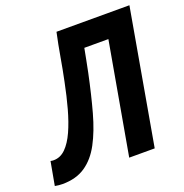

<svg xmlns="http://www.w3.org/2000/svg" viewBox="-164 -807 892 930"><g transform="rotate(-20 282.5 -341.5)"><path d="M2.4 9.8Q-6.8 9.8 -16.6 8.8Q-26.4 7.8 -36.6 5.9L-14.6 -115.2Q-6.8 -113.3 1.5 -113.3Q36.1 -113.3 63.2 -140.1Q90.3 -167 111.6 -214.1Q132.8 -261.2 149.7 -322.3Q166.5 -383.3 180.2 -451.7Q192.9 -512.2 203.1 -572.5Q213.4 -632.8 226.6 -693.4H602.5L480.5 0H349.1L450.7 -574.2H326.7Q320.8 -543.9 315.2 -514.2Q309.6 -484.4 303.2 -454.1Q280.8 -347.7 257.1 -262.2Q233.4 -176.8 200.9 -116Q168.5 -55.2 120.6 -22.7Q72.8 9.8 2.4 9.8Z"/></g></svg>

Font: Cascadia Mono
Style: Bold Italic
Weight: 700
Italic angle: -10°
Monospace: yes
Designer: Aaron Bell
Foundry: Saja Typeworks
Version: Version 2404.023; ttfautohint (v1.8.4)